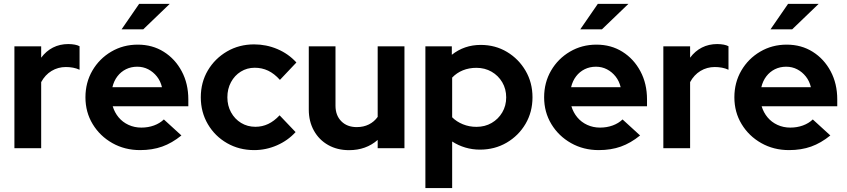

<svg xmlns="http://www.w3.org/2000/svg" viewBox="-20 -758 4332 982"><path d="M53.7 0V-521H190.6V-462.9Q215.8 -496.9 250.9 -514.8Q286.1 -532.7 329.9 -532.7Q368.1 -532 386.9 -521.5V-401.2Q371.8 -408.4 353.8 -411.8Q335.8 -415.2 317.1 -415.2Q276.8 -415.2 243.7 -395.2Q210.6 -375.1 190.6 -338V0Z M696.4 9.7Q618 9.7 554.5 -26.2Q491 -62.1 454 -123.3Q417 -184.4 417 -260.3Q417 -335.9 452.5 -396.9Q488 -457.9 549 -493.8Q610 -529.7 684.7 -529.7Q759.6 -529.7 817.7 -493.1Q875.9 -456.5 909.5 -393.3Q943.2 -330.2 943.2 -249.6V-214.4H556.5Q566.1 -182.6 586.6 -157.9Q607.1 -133.2 637.3 -119.3Q667.6 -105.4 703 -105.4Q737.7 -105.4 767.6 -116.3Q797.4 -127.2 818.1 -147.1L907.8 -65.2Q860 -26.3 809.5 -8.3Q759 9.7 696.4 9.7ZM554.9 -312H808.4Q801 -343.4 782.5 -366.8Q764 -390.1 738.3 -403.5Q712.6 -416.8 682 -416.8Q650.5 -416.8 624.5 -404Q598.5 -391.1 580.6 -367.8Q562.6 -344.4 554.9 -312ZM601.8 -607.9 691.6 -738.2H848.1L712.6 -607.9Z M1279.9 9.7Q1203.2 9.7 1141.2 -25.9Q1079.2 -61.4 1043.1 -122.9Q1007 -184.4 1007 -260.3Q1007 -336.9 1043.1 -397.9Q1079.3 -458.9 1141.3 -495Q1203.2 -531 1279.9 -531Q1342 -531 1398.7 -507Q1455.5 -482.9 1495.9 -438.4L1411.7 -349.4Q1383.1 -381.4 1351.4 -396.5Q1319.7 -411.5 1283 -411.5Q1243.4 -411.5 1211.6 -391.7Q1179.8 -372 1161.4 -337.7Q1142.9 -303.5 1142.9 -260.3Q1142.9 -217.7 1161.7 -183.5Q1180.5 -149.2 1213.1 -129.3Q1245.8 -109.5 1286.3 -109.5Q1321.4 -109.5 1351.9 -124.1Q1382.3 -138.6 1410 -168.2L1491.8 -82.4Q1451.8 -38.7 1396 -14.5Q1340.3 9.7 1279.9 9.7Z M1765.4 10Q1704.9 10 1658.4 -16.3Q1611.8 -42.6 1585.6 -89.7Q1559.3 -136.8 1559.3 -197.6V-521H1695.9V-217.6Q1695.9 -167.8 1725.7 -137.8Q1755.5 -107.9 1804.5 -107.9Q1839.4 -107.9 1866.7 -121.6Q1894 -135.3 1911.7 -160.2V-521H2048.6V0H1911.7V-42.3Q1852 10 1765.4 10Z M2155.7 204V-521H2290.9V-477.8Q2354.5 -528.3 2438.6 -528.3Q2513.2 -528.3 2573.1 -492.4Q2632.9 -456.5 2668.2 -395.9Q2703.5 -335.4 2703.5 -260.3Q2703.5 -185.2 2667.9 -124.5Q2632.2 -63.9 2571.3 -28.3Q2510.3 7.3 2434.8 7.3Q2395.8 7.3 2359.8 -3.4Q2323.8 -14.1 2292.6 -34.3V204ZM2416.6 -109.2Q2460.3 -109.2 2494.4 -129Q2528.6 -148.8 2548.8 -183Q2569 -217.2 2569 -260Q2569 -302.9 2548.8 -337.2Q2528.6 -371.5 2494.1 -391.3Q2459.6 -411.1 2416.6 -411.1Q2378.9 -411.1 2347.3 -398.3Q2315.8 -385.5 2292.6 -361.1V-158.2Q2315.1 -135.5 2347.5 -122.4Q2379.9 -109.2 2416.6 -109.2Z M3042.4 9.7Q2964 9.7 2900.5 -26.2Q2837 -62.1 2800 -123.3Q2763 -184.4 2763 -260.3Q2763 -335.9 2798.5 -396.9Q2834 -457.9 2895 -493.8Q2956 -529.7 3030.7 -529.7Q3105.6 -529.7 3163.7 -493.1Q3221.9 -456.5 3255.5 -393.3Q3289.2 -330.2 3289.2 -249.6V-214.4H2902.5Q2912.1 -182.6 2932.6 -157.9Q2953.1 -133.2 2983.3 -119.3Q3013.6 -105.4 3049 -105.4Q3083.7 -105.4 3113.6 -116.3Q3143.4 -127.2 3164.1 -147.1L3253.8 -65.2Q3206 -26.3 3155.5 -8.3Q3105 9.7 3042.4 9.7ZM2900.9 -312H3154.4Q3147 -343.4 3128.5 -366.8Q3110 -390.1 3084.3 -403.5Q3058.6 -416.8 3028 -416.8Q2996.5 -416.8 2970.5 -404Q2944.5 -391.1 2926.6 -367.8Q2908.6 -344.4 2900.9 -312ZM2947.8 -607.9 3037.6 -738.2H3194.1L3058.6 -607.9Z M3372.7 0V-521H3509.6V-462.9Q3534.8 -496.9 3569.9 -514.8Q3605.1 -532.7 3648.9 -532.7Q3687.1 -532 3705.9 -521.5V-401.2Q3690.8 -408.4 3672.8 -411.8Q3654.8 -415.2 3636.1 -415.2Q3595.8 -415.2 3562.7 -395.2Q3529.6 -375.1 3509.6 -338V0Z M4015.4 9.7Q3937 9.7 3873.5 -26.2Q3810 -62.1 3773 -123.3Q3736 -184.4 3736 -260.3Q3736 -335.9 3771.5 -396.9Q3807 -457.9 3868 -493.8Q3929 -529.7 4003.7 -529.7Q4078.6 -529.7 4136.7 -493.1Q4194.9 -456.5 4228.5 -393.3Q4262.2 -330.2 4262.2 -249.6V-214.4H3875.5Q3885.1 -182.6 3905.6 -157.9Q3926.1 -133.2 3956.3 -119.3Q3986.6 -105.4 4022 -105.4Q4056.7 -105.4 4086.6 -116.3Q4116.4 -127.2 4137.1 -147.1L4226.8 -65.2Q4179 -26.3 4128.5 -8.3Q4078 9.7 4015.4 9.7ZM3873.9 -312H4127.4Q4120 -343.4 4101.5 -366.8Q4083 -390.1 4057.3 -403.5Q4031.6 -416.8 4001 -416.8Q3969.5 -416.8 3943.5 -404Q3917.5 -391.1 3899.6 -367.8Q3881.6 -344.4 3873.9 -312ZM3920.8 -607.9 4010.6 -738.2H4167.1L4031.6 -607.9Z"/></svg>

Font: Red Hat Display
Style: Regular
Weight: 300
Designer: Pentagram, MCKL
Foundry: Pentagram, MCKL
Version: Version 1.023